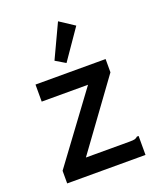

<svg xmlns="http://www.w3.org/2000/svg" viewBox="-131 -776 711 857"><g transform="rotate(-20 225.0 -347.0)"><path d="M39 -60 277 -382H57V-463H390V-400L157 -80H366Q382 -80 389.5 -82Q397 -84 403 -90H411V0H39ZM220 -506 173 -534 248 -694 318 -648Z"/></g></svg>

Font: Inconsolata SemiCondensed SemiBold
Style: Regular
Weight: 600
Width: 4
Monospace: yes
Designer: Raph Levien, Cyreal, Brenton Simpson
Foundry: Raph Levien, Cyreal, Google
Version: Version 3.001; ttfautohint (v1.8.2.53-6de2)